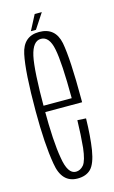

<svg xmlns="http://www.w3.org/2000/svg" viewBox="-109 -722 457 769"><g transform="rotate(-15 120.0 -337.5)"><path d="M114.5 3V-25Q80.5 -25 69.5 -95.5Q57 -165 57 -301Q57 -460 69.5 -517.5Q82.5 -575.5 116 -575.5Q151 -575.5 162 -518.5Q173.5 -462.5 174 -314H51.5V-287.5H210Q210 -295 210 -301Q210 -467 197 -536Q183 -604 116 -604Q50.5 -604 36 -534Q21 -463.5 21 -301Q21 -163.5 35.5 -80Q48.5 3 114.5 3ZM114.5 -25V3Q149.5 3 169.5 -17Q189.5 -37.5 198.5 -92Q207 -146.5 208.5 -221L173 -223Q171.5 -162 166.5 -110Q160.5 -58.5 147 -41.5Q133 -25 114.5 -25ZM85.5 -615.5H106.5L147.5 -678H118Z"/></g></svg>

Font: Anybody ExtraCondensed ExtraLight
Style: Regular
Weight: 250
Width: 2
Version: Version 1.113;gftools[0.9.25]